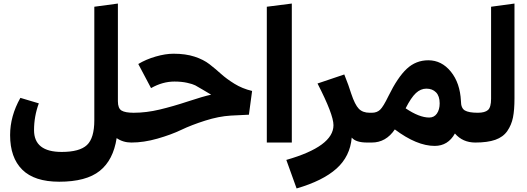

<svg xmlns="http://www.w3.org/2000/svg" viewBox="-20 -804 2972 1083"><path d="M741 -75 721 0Q674 0 638 -25Q619 99 542.5 160Q466 221 314 221Q174 221 105.5 153Q37 85 37 -42Q37 -149 95 -252L199 -221Q172 -148 172 -70Q172 53 328 53Q429 53 470.5 14Q512 -25 512 -126V-766L645 -784V-233Q645 -193 665.5 -180.5Q686 -168 734 -168Z M959 -501Q1027 -501 1077.5 -484.5Q1128 -468 1162 -441.5Q1196 -415 1227 -387Q1258 -359 1302.5 -331.5Q1347 -304 1402 -291L1384 -157L1282 -152Q1214 -148 1137 -123.5Q1060 -99 1002.5 -71.5Q945 -44 868 -22Q791 0 721 0L701 -73L735 -168Q805 -168 880.5 -186Q956 -204 1040.5 -232Q1125 -260 1171 -270Q1155 -279 1125.5 -297Q1096 -315 1081.5 -322.5Q1067 -330 1035.5 -337Q1004 -344 964 -344Q897 -344 832 -307L760 -443Q803 -469 858 -485Q913 -501 959 -501Z M1626 0H1485V-766L1626 -784Z M2065 -168 2071 -74 2051 0Q1987 0 1964 -28Q1955 78 1878 147Q1801 216 1653 259L1595 98Q1861 22 1861 -98Q1861 -158 1771 -333L1922 -384Q1948 -319 1961 -276Q1982 -213 2004 -190.5Q2026 -168 2065 -168Z M2675 -168 2681 -75 2661 0Q2590 0 2546 -51Q2507 19 2432 19Q2331 19 2207 -74Q2157 0 2077 0H2051L2031 -72L2065 -168H2078Q2106 -168 2124 -185Q2142 -202 2171 -262Q2223 -368 2274.5 -416Q2326 -464 2396 -464Q2471 -464 2523 -400Q2575 -336 2580 -234Q2580 -194 2602 -181Q2624 -168 2675 -168ZM2401 -141Q2429 -141 2444.5 -163.5Q2460 -186 2460 -221Q2460 -262 2439.5 -283Q2419 -304 2385 -304Q2353 -304 2326 -279Q2299 -254 2268 -193Q2345 -141 2401 -141Z M2661 0 2641 -74 2675 -168Q2715 -168 2732.5 -183.5Q2750 -199 2750 -247V-766L2882 -784V-249Q2882 -184 2873.5 -141.5Q2865 -99 2841.5 -65Q2818 -31 2774 -15.5Q2730 0 2661 0Z"/></svg>

Font: FiraGO ExtraBold
Style: Regular
Weight: 800
Designer: bBox Type
Foundry: bBox Type GmbH
Version: Version 1.001;PS 001.001;hotconv 1.0.88;makeotf.lib2.5.64775